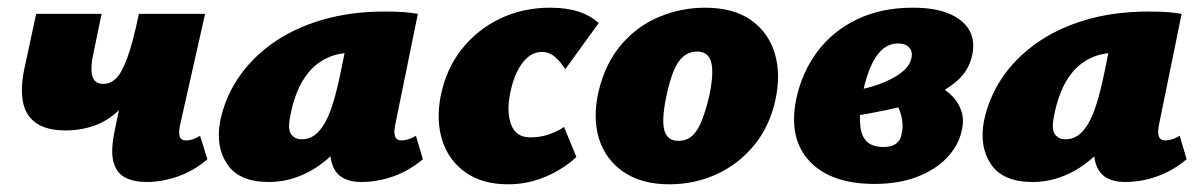

<svg xmlns="http://www.w3.org/2000/svg" viewBox="-20 -463 3123 499"><path d="M151 -124Q101 -124 73.5 -143.5Q46 -163 39.5 -199Q33 -235 43 -283L74 -427H244L225 -335Q214 -289 219.5 -267Q225 -245 248 -245Q266 -245 280.5 -258Q295 -271 310 -310.5Q325 -350 341 -427H405Q384 -337 357 -278Q330 -219 297.5 -185Q265 -151 228 -137.5Q191 -124 151 -124ZM361 10Q328 10 305.5 -1.5Q283 -13 275 -42Q267 -71 278 -123L341 -427H513L448 -138Q444 -119 447 -108.5Q450 -98 464 -98Q471 -98 479.5 -100.5Q488 -103 500 -110L519 -49Q484 -19 442.5 -4.5Q401 10 361 10Z M679 10Q602 10 571 -35.5Q540 -81 552 -147Q564 -207 598 -258.5Q632 -310 687 -349.5Q742 -389 816 -411Q890 -433 980 -433Q1010 -433 1029.5 -431.5Q1049 -430 1066 -427L1007 -138Q999 -98 1023 -98Q1030 -98 1039.5 -100.5Q1049 -103 1061 -110L1079 -49Q1043 -19 1002 -4.5Q961 10 918 10Q890 10 870 -1.5Q850 -13 842 -40.5Q834 -68 843 -117L870 -249L956 -277Q941 -210 913.5 -157Q886 -104 849 -66.5Q812 -29 768.5 -9.5Q725 10 679 10ZM764 -101Q782 -101 796 -110.5Q810 -120 822.5 -140.5Q835 -161 845.5 -195Q856 -229 866 -278L886 -377L944 -320Q932 -324 921 -325Q910 -326 898 -326Q859 -326 830.5 -312.5Q802 -299 782.5 -275.5Q763 -252 751 -221Q739 -190 733 -154Q728 -125 737.5 -113Q747 -101 764 -101Z M1301 16Q1234 16 1190.5 -14.5Q1147 -45 1130 -96.5Q1113 -148 1125 -212Q1139 -283 1179.5 -334.5Q1220 -386 1279.5 -414.5Q1339 -443 1410 -443Q1452 -443 1483 -433Q1514 -423 1536 -403L1449 -283Q1439 -300 1423.5 -314Q1408 -328 1389 -328Q1368 -328 1351.5 -314Q1335 -300 1323.5 -276Q1312 -252 1306 -221Q1296 -172 1308.5 -139Q1321 -106 1358 -106Q1384 -106 1406 -113.5Q1428 -121 1446 -133L1478 -55Q1445 -24 1398.5 -4Q1352 16 1301 16Z M1720 16Q1647 16 1600 -16.5Q1553 -49 1536.5 -103.5Q1520 -158 1536 -227Q1554 -300 1595.5 -348Q1637 -396 1694 -419.5Q1751 -443 1812 -443Q1886 -443 1931.5 -411Q1977 -379 1993.5 -324.5Q2010 -270 1995 -202Q1980 -134 1939.5 -85Q1899 -36 1842 -10Q1785 16 1720 16ZM1743 -97Q1765 -97 1779.5 -110.5Q1794 -124 1804.5 -151Q1815 -178 1824 -217Q1836 -276 1828 -302.5Q1820 -329 1792 -329Q1772 -329 1756.5 -316.5Q1741 -304 1730.5 -278Q1720 -252 1711 -209Q1699 -149 1707 -123Q1715 -97 1743 -97Z M2253 15Q2140 15 2084.5 -43.5Q2029 -102 2049 -204Q2064 -275 2104 -328.5Q2144 -382 2207 -412.5Q2270 -443 2352 -443Q2412 -443 2449 -426.5Q2486 -410 2500.5 -382Q2515 -354 2506 -317Q2497 -277 2463.5 -249.5Q2430 -222 2383.5 -205Q2337 -188 2286.5 -177.5Q2236 -167 2192 -160L2187 -225Q2252 -235 2296.5 -258Q2341 -281 2348 -309Q2351 -319 2349 -328Q2347 -337 2338.5 -343.5Q2330 -350 2314 -350Q2289 -350 2270.5 -332Q2252 -314 2239 -280.5Q2226 -247 2218 -199Q2213 -161 2216 -134.5Q2219 -108 2233.5 -94.5Q2248 -81 2276 -81Q2289 -81 2298 -84Q2307 -87 2314 -94.5Q2321 -102 2323 -114Q2328 -133 2324 -154.5Q2320 -176 2310.5 -192.5Q2301 -209 2291 -212L2367 -259Q2394 -253 2417 -241Q2440 -229 2456.5 -211.5Q2473 -194 2479.5 -171.5Q2486 -149 2479 -121Q2470 -83 2440 -52Q2410 -21 2362.5 -3Q2315 15 2253 15Z M2664 10Q2587 10 2556 -35.5Q2525 -81 2537 -147Q2549 -207 2583 -258.5Q2617 -310 2672 -349.5Q2727 -389 2801 -411Q2875 -433 2965 -433Q2995 -433 3014.5 -431.5Q3034 -430 3051 -427L2992 -138Q2984 -98 3008 -98Q3015 -98 3024.5 -100.5Q3034 -103 3046 -110L3064 -49Q3028 -19 2987 -4.5Q2946 10 2903 10Q2875 10 2855 -1.5Q2835 -13 2827 -40.5Q2819 -68 2828 -117L2855 -249L2941 -277Q2926 -210 2898.5 -157Q2871 -104 2834 -66.5Q2797 -29 2753.5 -9.5Q2710 10 2664 10ZM2749 -101Q2767 -101 2781 -110.5Q2795 -120 2807.5 -140.5Q2820 -161 2830.5 -195Q2841 -229 2851 -278L2871 -377L2929 -320Q2917 -324 2906 -325Q2895 -326 2883 -326Q2844 -326 2815.5 -312.5Q2787 -299 2767.5 -275.5Q2748 -252 2736 -221Q2724 -190 2718 -154Q2713 -125 2722.5 -113Q2732 -101 2749 -101Z"/></svg>

Font: Ysabeau Infant Black
Style: Italic
Weight: 900
Italic angle: -12°
Designer: Christian Thalmann (Catharsis Fonts)
Version: Version 2.001;gftools[0.9.30]; featfreeze: ss01,ss02,lnum